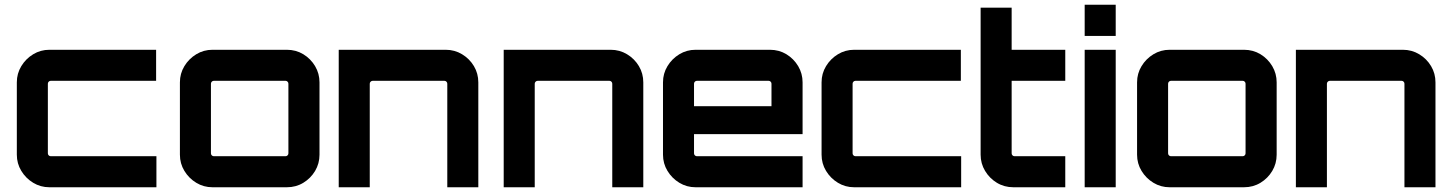

<svg xmlns="http://www.w3.org/2000/svg" viewBox="-20 -790 6129 810"><path d="M188.5 0Q151.1 0 120 -18.9Q88.8 -37.8 69.9 -69Q51 -100.1 51 -137.5V-442.5Q51 -479.9 69.9 -511Q88.8 -542.2 120 -561.1Q151.1 -580 188.5 -580H638.6V-449.1H194.1Q189.1 -449.1 185.5 -445.5Q181.9 -441.9 181.9 -436.9V-143.1Q181.9 -138.1 185.5 -134.5Q189.1 -130.9 194.1 -130.9H639.9V0H188.5Z M876.5 0Q839.1 0 808 -18.9Q776.8 -37.8 757.9 -69Q739 -100.1 739 -137.5V-442.5Q739 -479.9 757.9 -511Q776.8 -542.2 808 -561.1Q839.1 -580 876.5 -580H1190.1Q1228.5 -580 1259.6 -561.2Q1290.6 -542.3 1309.3 -511Q1327.9 -479.6 1327.9 -442.5V-137.5Q1327.9 -100.1 1309.4 -69Q1290.8 -37.8 1259.7 -18.9Q1228.6 0 1190.1 0H876.5ZM882.1 -130.9H1184.6Q1189.5 -130.9 1193.1 -134.5Q1196.7 -138.1 1196.7 -143.1V-436.9Q1196.7 -441.9 1193.1 -445.5Q1189.5 -449.1 1184.6 -449.1H882.1Q877.1 -449.1 873.5 -445.5Q869.9 -441.9 869.9 -436.9V-143.1Q869.9 -138.1 873.5 -134.5Q877.1 -130.9 882.1 -130.9Z M1409 0V-580H1860.4Q1898 -580 1929.4 -561.1Q1960.8 -542.2 1979.4 -511Q1997.9 -479.9 1997.9 -442.5V0H1867V-436.9Q1867 -441.9 1863.4 -445.5Q1859.8 -449.1 1854.9 -449.1H1552.4Q1547.4 -449.1 1543.7 -445.5Q1539.9 -441.9 1539.9 -436.9V0Z M2105 0V-580H2556.4Q2594 -580 2625.4 -561.1Q2656.8 -542.2 2675.4 -511Q2693.9 -479.9 2693.9 -442.5V0H2563V-436.9Q2563 -441.9 2559.4 -445.5Q2555.8 -449.1 2550.9 -449.1H2248.4Q2243.4 -449.1 2239.7 -445.5Q2235.9 -441.9 2235.9 -436.9V0Z M2914.5 0Q2877.1 0 2846 -18.9Q2814.8 -37.8 2795.9 -69Q2777 -100.1 2777 -137.5V-442.5Q2777 -479.9 2795.9 -511Q2814.8 -542.2 2846 -561.1Q2877.1 -580 2914.5 -580H3228.1Q3266.5 -580 3297.6 -561.2Q3328.6 -542.3 3347.3 -511Q3365.9 -479.6 3365.9 -442.5V-224.2H2907.9V-143.1Q2907.9 -138.1 2911.5 -134.5Q2915.1 -130.9 2920.1 -130.9H3365.9V0H2914.5ZM2907.9 -342H3234.7V-436.9Q3234.7 -441.9 3231.1 -445.5Q3227.5 -449.1 3222.6 -449.1H2920.1Q2915.1 -449.1 2911.5 -445.5Q2907.9 -441.9 2907.9 -436.9Z M3583.5 0Q3546.1 0 3515 -18.9Q3483.8 -37.8 3464.9 -69Q3446 -100.1 3446 -137.5V-442.5Q3446 -479.9 3464.9 -511Q3483.8 -542.2 3515 -561.1Q3546.1 -580 3583.5 -580H4033.6V-449.1H3589.1Q3584.1 -449.1 3580.5 -445.5Q3576.9 -441.9 3576.9 -436.9V-143.1Q3576.9 -138.1 3580.5 -134.5Q3584.1 -130.9 3589.1 -130.9H4034.9V0H3583.5Z M4255.2 0Q4216.8 0 4185.6 -18.9Q4154.5 -37.8 4135.8 -69Q4117 -100.1 4117 -137.5V-757.6H4247.9V-580H4474.1V-449.1H4247.9V-143.1Q4247.9 -138.1 4251.5 -134.5Q4255.1 -130.9 4260.1 -130.9H4474.1V0H4255.2Z M4556 0V-580H4686.9V0ZM4556 -638.4V-770H4686.9V-638.4Z M4914.5 0Q4877.1 0 4846 -18.9Q4814.8 -37.8 4795.9 -69Q4777 -100.1 4777 -137.5V-442.5Q4777 -479.9 4795.9 -511Q4814.8 -542.2 4846 -561.1Q4877.1 -580 4914.5 -580H5228.1Q5266.5 -580 5297.6 -561.2Q5328.6 -542.3 5347.3 -511Q5365.9 -479.6 5365.9 -442.5V-137.5Q5365.9 -100.1 5347.4 -69Q5328.8 -37.8 5297.7 -18.9Q5266.6 0 5228.1 0H4914.5ZM4920.1 -130.9H5222.6Q5227.5 -130.9 5231.1 -134.5Q5234.7 -138.1 5234.7 -143.1V-436.9Q5234.7 -441.9 5231.1 -445.5Q5227.5 -449.1 5222.6 -449.1H4920.1Q4915.1 -449.1 4911.5 -445.5Q4907.9 -441.9 4907.9 -436.9V-143.1Q4907.9 -138.1 4911.5 -134.5Q4915.1 -130.9 4920.1 -130.9Z M5447 0V-580H5898.4Q5936 -580 5967.4 -561.1Q5998.8 -542.2 6017.4 -511Q6035.9 -479.9 6035.9 -442.5V0H5905V-436.9Q5905 -441.9 5901.4 -445.5Q5897.8 -449.1 5892.9 -449.1H5590.4Q5585.4 -449.1 5581.7 -445.5Q5577.9 -441.9 5577.9 -436.9V0Z"/></svg>

Font: Orbitron
Style: Regular
Weight: 400
Designer: Matt McInerney
Foundry: The League of Moveable Type
Version: Version 2.001